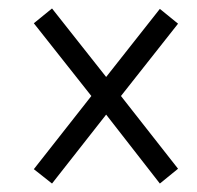

<svg xmlns="http://www.w3.org/2000/svg" viewBox="-20 -585 465 454"><path d="M60 -185 196 -358 60 -530 103 -565 231 -403 358 -564 401 -529 266 -358 401 -186 358 -151 231 -314 103 -151Z"/></svg>

Font: Noto Serif Cond
Style: Italic
Weight: 400
Width: 3
Italic angle: -12°
Designer: Monotype Design Team
Foundry: Monotype Imaging Inc.
Version: Version 1.001